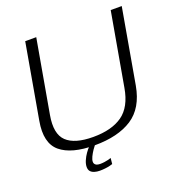

<svg xmlns="http://www.w3.org/2000/svg" viewBox="-144 -798 1011 1071"><g transform="rotate(-20 361.0 -263.0)"><path d="M289.5 4Q428 4 511.8 -50.2Q595.5 -104.5 618 -230.5L696 -674.5H630.5L554 -240.5Q535.5 -133 471.8 -87.8Q408 -42.5 298 -42.5Q188 -42.5 140.5 -88Q93 -133.5 112 -240.5L188.5 -674.5H123L45 -230.5Q22.5 -104.5 87.2 -50.2Q152 4 289.5 4ZM267.5 147Q283.5 147 299 145.2Q314.5 143.5 327 140.5Q339.5 137.5 344.5 135.5L348 100.5Q342.5 103 331.5 105.8Q320.5 108.5 307.8 110.2Q295 112 283 112Q264.5 112 255.8 105.2Q247 98.5 247 87Q247 74.5 255.2 57.5Q263.5 40.5 274.5 24.2Q285.5 8 292.5 0H257.5Q247 10 234.5 27.8Q222 45.5 213.5 65.5Q205 85.5 205 102.5Q205 119 213.2 128.5Q221.5 138 236 142.5Q250.5 147 267.5 147Z"/></g></svg>

Font: Anybody SemiExpanded Light
Style: Italic
Weight: 300
Width: 6
Italic angle: -10°
Version: Version 1.113;gftools[0.9.25]